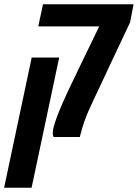

<svg xmlns="http://www.w3.org/2000/svg" viewBox="-83 -650 654 911"><path d="M171.4 0Q170.4 -2.4 168.7 -7.3Q167 -12.2 167.5 -21.5Q167.5 -24.4 168 -28.3Q168.5 -32.2 169.2 -36.9Q169.9 -41.5 171.4 -46.9Q176.3 -65.9 187.5 -96.2Q198.7 -126.5 216.1 -165.8Q233.4 -205.1 255.4 -251L387.7 -524.9H98.6L121.1 -629.9H550.8L534.2 -543.9L432.1 -327.6Q426.8 -315.4 421.1 -303.5Q415.5 -291.5 409.4 -278.6Q403.3 -265.6 396.2 -250.5Q389.2 -235.4 380.6 -217.3Q372.1 -199.2 361.3 -176.8Q347.7 -147.5 336.4 -122.1Q325.2 -96.7 316.2 -70.6Q307.1 -44.4 298.8 -11.7L295.9 0ZM-63.5 240.7 67.4 -377H197.8L66.9 240.7Z"/></svg>

Font: Open Sans Condensed
Style: Italic
Weight: 400
Width: 3
Italic angle: -12°
Designer: Monotype Design Team
Foundry: Monotype Imaging Inc.
Version: Version 3.000